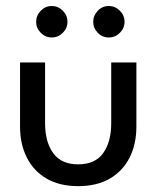

<svg xmlns="http://www.w3.org/2000/svg" viewBox="-20 -624 552 656"><path d="M134 -203.5Q134 -139 161.8 -100.8Q189.5 -62.5 247 -62.5Q305 -62.5 332.5 -100.8Q360 -139 360 -203.5V-410.5H446V-191.5Q446 -131.5 422.8 -85.5Q399.5 -39.5 355.2 -13.8Q311 12 247 12Q183.5 12 139.2 -13.8Q95 -39.5 71.8 -85.5Q48.5 -131.5 48.5 -191.5V-410.5H134ZM352 -496Q329.5 -496 314 -512Q298.5 -528 298.5 -549.5Q298.5 -571 314 -587.2Q329.5 -603.5 352 -603.5Q373.5 -603.5 389.5 -587.5Q405.5 -571.5 405.5 -549.5Q405.5 -527.5 389.5 -511.8Q373.5 -496 352 -496ZM157 -496Q135 -496 119.2 -512Q103.5 -528 103.5 -549.5Q103.5 -571 119.2 -587.2Q135 -603.5 157 -603.5Q178.5 -603.5 194.5 -587.5Q210.5 -571.5 210.5 -549.5Q210.5 -527.5 194.5 -511.8Q178.5 -496 157 -496Z"/></svg>

Font: League Spartan Thin
Style: Regular
Weight: 400
Version: Version 2.002